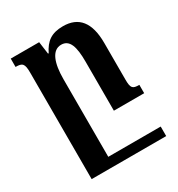

<svg xmlns="http://www.w3.org/2000/svg" viewBox="-177 -617 904 977"><g transform="rotate(-30 275.0 -128.5)"><path d="M478 -109V-323C478 -444 430 -502 338 -502C270 -502 234 -475 207 -419H203L193 -492H26V-443C66 -443 76 -434 76 -381V245H514V189H206V-267C206 -359 228 -425 283 -425C333 -425 348 -375 348 -288V0H526V-49C486 -49 478 -57 478 -109Z"/></g></svg>

Font: Noto Serif Armenian Condensed
Style: Bold
Weight: 700
Width: 3
Designer: Monotype Design Team
Foundry: Monotype Imaging Inc.
Version: Version 2.008